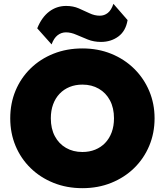

<svg xmlns="http://www.w3.org/2000/svg" viewBox="-20 -968 861 1003"><path d="M410.5 15Q328.5 15 259.5 -12.8Q190.5 -40.5 139.8 -90Q89 -139.5 61.2 -206Q33.5 -272.5 33.5 -350Q33.5 -428 61.2 -494.5Q89 -561 139.8 -610.5Q190.5 -660 259.5 -687.5Q328.5 -715 410.5 -715Q492.5 -715 561.2 -687Q630 -659 680.8 -609Q731.5 -559 759.5 -492.8Q787.5 -426.5 787.5 -350Q787.5 -272.5 759.5 -206Q731.5 -139.5 680.8 -90Q630 -40.5 561.2 -12.8Q492.5 15 410.5 15ZM410.5 -174Q447 -174 477.2 -186.2Q507.5 -198.5 529.5 -221.5Q551.5 -244.5 563.5 -277Q575.5 -309.5 575.5 -350Q575.5 -404 554.5 -443.5Q533.5 -483 496.2 -504.5Q459 -526 410.5 -526Q374 -526 343.8 -513.8Q313.5 -501.5 291.5 -478.5Q269.5 -455.5 257.5 -423Q245.5 -390.5 245.5 -350Q245.5 -296 266.5 -256.5Q287.5 -217 324.8 -195.5Q362 -174 410.5 -174ZM249.5 -736 174.5 -820Q198 -878 237 -907.5Q276 -937 325.5 -937Q362 -937 391.5 -924.2Q421 -911.5 447.5 -898.8Q474 -886 501.5 -886Q525 -886 543.2 -900.5Q561.5 -915 572.5 -948L646.5 -863Q637 -806 598.5 -777.5Q560 -749 507.5 -749Q470.5 -749 438.8 -761.5Q407 -774 378.8 -786.5Q350.5 -799 324.5 -799Q300.5 -799 281 -784Q261.5 -769 249.5 -736Z"/></svg>

Font: Geologica Roman Black
Style: Regular
Weight: 900
Designer: Sindre Bremnes, Frode Helland
Foundry: Monokrom Skriftforlag AS
Version: Version 1.010;gftools[0.9.28]